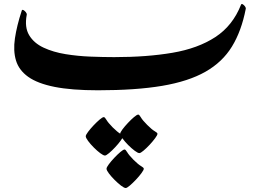

<svg xmlns="http://www.w3.org/2000/svg" viewBox="-20 -447 1301 961"><path d="M595.7 234.9Q595.7 241.2 584.2 256.8Q572.8 272.5 556.6 289.8Q540.5 307.1 525.9 319.3Q511.2 331.5 505.4 331.5Q497.6 331.5 481.9 319.8Q466.3 308.1 449.5 291.3Q432.6 274.4 420.9 258.5Q409.2 242.7 409.2 234.9Q409.2 228.5 420.7 213.1Q432.1 197.8 448.2 180.7Q464.4 163.6 478.8 151.4Q493.2 139.2 499.5 139.2Q504.9 139.2 512.7 152.8Q520.5 166.5 544.4 190.9Q568.4 214.4 582 222.2Q595.7 230 595.7 234.9ZM768.1 222.7Q768.1 229 756.6 244.6Q745.1 260.3 729 277.6Q712.9 294.9 698.2 307.1Q683.6 319.3 677.7 319.3Q669.9 319.3 654.3 307.6Q638.7 295.9 621.8 279.1Q605 262.2 593.3 246.3Q581.5 230.5 581.5 222.7Q581.5 215.8 593 200.4Q604.5 185.1 620.6 168Q636.7 150.9 651.1 138.7Q665.5 126.5 671.9 126.5Q677.2 126.5 685.1 140.4Q692.9 154.3 716.8 178.2Q740.7 202.1 754.4 209.7Q768.1 217.3 768.1 222.7ZM699.7 397.5Q699.7 403.8 688.2 419.4Q676.8 435.1 660.6 452.1Q644.5 469.2 629.9 481.7Q615.2 494.1 609.4 494.1Q601.6 494.1 585.9 482.2Q570.3 470.2 553.5 453.4Q536.6 436.5 524.9 420.9Q513.2 405.3 513.2 397.5Q513.2 390.6 524.7 375.2Q536.1 359.9 552.2 342.8Q568.4 325.7 582.8 313.5Q597.2 301.3 603.5 301.3Q608.9 301.3 616.7 314.9Q624.5 328.6 648.4 353Q672.4 376.5 686 384.3Q699.7 392.1 699.7 397.5ZM470.2 4.9Q337.9 4.9 252.7 -12.2Q167.5 -29.3 121.1 -62.5Q74.7 -95.7 60.1 -144Q45.4 -192.4 54.7 -255.1Q64 -317.9 88.9 -394Q90.8 -399.9 97.4 -396.5Q104 -393.1 109.6 -385.7Q115.2 -378.4 113.8 -372.6Q102.1 -310.5 126 -270.8Q149.9 -231 198.2 -208.5Q246.6 -186 308.1 -176Q369.6 -166 433.3 -163.6Q497.1 -161.1 551.8 -161.1Q715.8 -161.1 843.3 -182.9Q970.7 -204.6 1057.9 -261.5Q1145 -318.4 1186.5 -423.8Q1189 -429.2 1195.1 -425.5Q1201.2 -421.9 1206.3 -415Q1211.4 -408.2 1210 -402.3Q1188.5 -291.5 1140.9 -213.9Q1093.3 -136.2 1008.3 -87.9Q923.3 -39.6 791.5 -17.3Q659.7 4.9 470.2 4.9Z"/></svg>

Font: Awami Nastaliq
Style: Regular
Weight: 400
Designer: Peter Martin, SIL International
Foundry: SIL International
Version: Version 3.100